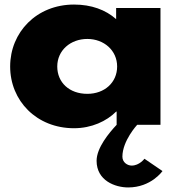

<svg xmlns="http://www.w3.org/2000/svg" viewBox="-20 -548 758 843"><path d="M404.1 158C404.1 245 485.5 275 542.7 275C643.9 275 693.4 203 693.4 203L614.2 149C614.2 149 592.2 179 558.1 179C539.4 179 517.4 165 517.4 140C517.4 70 582.3 0 582.3 0H684.6V-513H489.9V-464C443.7 -505 381 -528 305.1 -528C140.1 -528 24.6 -406 24.6 -256C24.6 -106 140.1 15 305.1 15C382.1 15 448.1 -16 489.9 -58H492.1V0C459.1 35 404.1 101 404.1 158ZM231.4 -256C231.4 -327 289.7 -377 363.4 -377C436 -377 494.3 -327 494.3 -256C494.3 -186 439.3 -136 363.4 -136C284.2 -136 231.4 -186 231.4 -256Z"/></svg>

Font: Hussar
Style: BdWide
Weight: 700
Foundry: Cannot Into Space Fonts
Version: Version 2.00